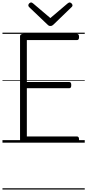

<svg xmlns="http://www.w3.org/2000/svg" viewBox="-20 -1153 705 1552"><path d="M170 0Q156 0 149 -5.5Q142 -11 142 -23V-860Q142 -870 149 -874.5Q156 -879 170 -879H602Q610 -879 614.5 -873.5Q619 -868 619 -854Q619 -840 614.5 -834.5Q610 -829 602 -829H197V-490H540Q548 -490 552 -484.5Q556 -479 556 -465Q556 -451 552 -445.5Q548 -440 540 -440H197V-50H602Q610 -50 614.5 -44.5Q619 -39 619 -25Q619 -11 614.5 -5.5Q610 0 602 0ZM543 -1133Q551 -1133 558.5 -1125.5Q566 -1118 566 -1109Q566 -1107 565 -1104Q564 -1101 560 -1097L413 -955Q407 -950 402 -946.5Q397 -943 387 -943Q378 -943 373 -946.5Q368 -950 363 -955L214 -1097Q211 -1101 210 -1104.5Q209 -1108 209 -1110Q209 -1119 216.5 -1126Q224 -1133 231 -1133Q236 -1133 240 -1130.5Q244 -1128 248 -1125L387 -1007L526 -1125Q531 -1128 534.5 -1130.5Q538 -1133 543 -1133ZM0 369H665V379H0ZM0 -20H665V0H0ZM0 -505H665V-500H0ZM0 -889H665V-879H0Z"/></svg>

Font: Playwrite HR Lijeva Guides
Style: Regular
Weight: 400
Designer: Veronika Burian, José Scaglione
Foundry: TypeTogether
Version: Version 1.003